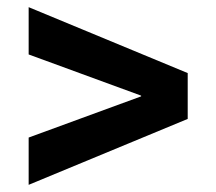

<svg xmlns="http://www.w3.org/2000/svg" viewBox="-20 -588 604 536"><path d="M60 -204 374 -319V-321L60 -436V-568L504 -384V-256L60 -72Z"/></svg>

Font: Murecho Black
Style: Regular
Weight: 900
Designer: Neil Summerour
Foundry: Positype
Version: Version 1.010; ttfautohint (v1.8.3)